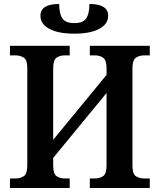

<svg xmlns="http://www.w3.org/2000/svg" viewBox="-20 -944 801 964"><path d="M30 0V-48H58Q83 -48 100 -60Q117 -72 117 -114V-603Q117 -643 99.5 -654.5Q82 -666 57 -666H30V-714H330V-666H305Q280 -666 263.5 -654Q247 -642 247 -600V-242L515 -568V-600Q515 -642 498 -654Q481 -666 456 -666H431V-714H732V-666H704Q679 -666 662 -654Q645 -642 645 -600V-111Q645 -71 662 -59.5Q679 -48 704 -48H732V0H431V-48H456Q481 -48 498 -60Q515 -72 515 -114V-477L247 -151V-114Q247 -72 263.5 -60Q280 -48 305 -48H330V0ZM353 -775Q273 -775 228 -799Q183 -823 183 -865Q183 -924 277 -924Q277 -876 293 -852Q309 -828 353 -828Q397 -828 413 -852Q429 -876 429 -924Q523 -924 523 -865Q523 -823 478 -799Q433 -775 353 -775Z"/></svg>

Font: Noto Serif SemiCondensed SemiBold
Style: Regular
Weight: 600
Width: 4
Designer: Monotype Design Team
Foundry: Monotype Imaging Inc.
Version: Version 2.013; ttfautohint (v1.8.4.7-5d5b)